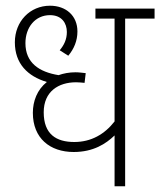

<svg xmlns="http://www.w3.org/2000/svg" viewBox="-20 -652 561 672"><path d="M521 -587V-622H314V-587H381V-227C346 -182 299 -155 240 -155C177 -155 133 -182 133 -259C133 -332 185 -364 246 -364C254 -364 267 -363 276 -362L280 -396C270 -397 257 -399 244 -399C222 -399 202 -395 185 -389C117 -400 69 -432 69 -501C69 -556 103 -599 155 -599C197 -599 214 -570 214 -540C214 -514 204 -494 189 -476L219 -457C239 -481 251 -509 251 -542C251 -597 211 -632 155 -632C85 -632 32 -577 32 -504C32 -429 77 -385 144 -365C110 -338 95 -298 95 -257C95 -168 155 -120 238 -120C307 -120 351 -149 381 -178V0H418V-587Z"/></svg>

Font: Noto Sans SemiCondensed ExtraLight
Style: Italic
Weight: 200
Width: 4
Italic angle: -12°
Designer: Monotype Design Team
Foundry: Monotype Imaging Inc.
Version: Version 2.013